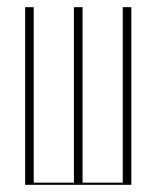

<svg xmlns="http://www.w3.org/2000/svg" viewBox="-20 -515 431 535"><path d="M50 -495H74V-6H186V-495H210V-6H322V-495H346V0H50Z"/></svg>

Font: Moniqa Thin Display
Style: Regular
Weight: 100
Designer: Rajesh Rajput
Foundry: Rajesh Rajput
Version: Version 1.000